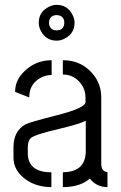

<svg xmlns="http://www.w3.org/2000/svg" viewBox="-20 -767 495 786"><path d="M138.7 -673.8Q138.7 -716.8 176.8 -737.3Q193.4 -747.1 211.9 -747.1Q254.9 -747.1 275.4 -709Q285.2 -692.4 285.2 -673.8Q285.2 -630.9 247.1 -610.4Q230.5 -600.6 211.9 -600.6Q168.9 -600.6 148.4 -638.7Q138.7 -655.3 138.7 -673.8ZM180.7 -673.8Q180.7 -650.4 202.1 -643.6Q208 -642.6 211.9 -642.6Q235.4 -642.6 242.2 -664.1Q243.2 -669.9 243.2 -673.8Q243.2 -697.3 221.7 -704.1Q215.8 -705.1 211.9 -705.1Q188.5 -705.1 181.6 -683.6Q180.7 -677.7 180.7 -673.8ZM35.2 -121.1Q35.2 -68.4 86.9 -31.2Q130.9 -1 190.4 -1V-61.5Q111.3 -61.5 96.7 -115.2Q93.8 -126 93.8 -136.7V-168Q94.7 -190.4 105.5 -201.2Q120.1 -215.8 221.7 -239.3Q303.7 -258.8 331.1 -272.5V-149.4Q331.1 -68.4 250 -62.5Q243.2 -61.5 237.3 -61.5V-1Q306.6 -1 345.7 -34.2Q346.7 -35.2 347.7 -36.1Q375 -1 419.9 -1V-62.5Q395.5 -64.5 394.5 -94.7V-368.2Q394.5 -433.6 345.7 -479.5Q301.8 -520.5 237.3 -520.5V-461.9Q284.2 -461.9 312.5 -422.9Q330.1 -398.4 330.1 -367.2V-349.6Q331.1 -325.2 211.9 -294.9Q100.6 -266.6 84 -257.8Q36.1 -230.5 35.2 -167ZM42 -390.6 99.6 -368.2Q99.6 -423.8 147.5 -449.2Q168 -460 191.4 -460V-520.5Q125 -520.5 78.1 -473.6Q41 -436.5 42 -390.6Z"/></svg>

Font: Post No Bills Jaffna Medium
Style: Regular
Weight: 500
Designer: Kosala Senevirathne, Siva Puranthara, Lasantha Premarathna, Tharique Azeez
Foundry: Mooniak
Version: Version 1.220 ; ttfautohint (v1.6)